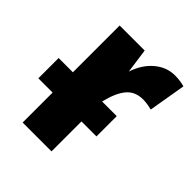

<svg xmlns="http://www.w3.org/2000/svg" viewBox="-159 -645 743 743"><g transform="rotate(45 212.5 -273.0)"><path d="M425 -539 399 -386Q371 -393 351 -393Q307 -393 282.5 -363.5Q258 -334 244 -275H324V-164H242V0H84V-164H6V-275H84V-531H221L235 -430Q253 -484 290 -515Q327 -546 372 -546Q400 -546 425 -539Z"/></g></svg>

Font: FiraGOUPP
Style: Bold
Weight: 700
Designer: bBox Type
Foundry: bBox Type GmbH
Version: Version 1.001